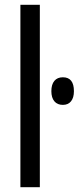

<svg xmlns="http://www.w3.org/2000/svg" viewBox="-20 -780 328 800"><path d="M65 0V-760H146V0ZM288 -400Q288 -373 276 -358Q264 -343 242 -343Q219 -343 206.5 -358Q194 -373 194 -400Q194 -428 206.5 -443Q219 -458 242 -458Q288 -458 288 -400Z"/></svg>

Font: Noto Sans UI Cond
Style: Regular
Weight: 400
Width: 3
Designer: Monotype Design Team
Foundry: Monotype Imaging Inc.
Version: Version 1.001